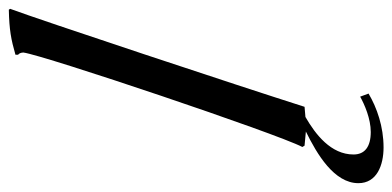

<svg xmlns="http://www.w3.org/2000/svg" viewBox="-402 -463 889 435"><g transform="rotate(-90 42.5 -245.5)"><path d="M41 126C23 136 -9 150 -39 150C-73 150 -90 136 -90 111C-90 60 -45 25 -5 2C8 1 18 0 18 0C65 -148 215 -600 240 -667L238 -670C192 -669 171 -665 136 -655V-649C139 -647 141 -642 141 -637C135 -591 -43 -62 -73 -5L-70 0L-38 3C-89 28 -155 67 -155 122C-155 164 -114 179 -74 179C-27 179 16 164 48 145Z"/></g></svg>

Font: Romanesco
Style: Regular
Weight: 400
Designer: Astigmatic (AOETI)
Foundry: Astigmatic (AOETI)
Version: Version 1.000